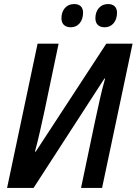

<svg xmlns="http://www.w3.org/2000/svg" viewBox="-20 -930 676 950"><path d="M331 -795C366 -795 391 -824 391 -867C391 -896 374 -910 347 -910C307 -910 284 -879 284 -840C284 -810 302 -795 331 -795ZM498 -795C534 -795 559 -824 559 -867C559 -896 541 -910 515 -910C475 -910 452 -879 452 -840C452 -810 470 -795 498 -795ZM15 0H146L497 -542L500 -541C483 -484 465 -398 450 -329L381 0H485L636 -714H506L157 -180H153C169 -237 187 -321 201 -385L270 -714H166Z"/></svg>

Font: Noto Sans Display SemiCondensed Medium
Style: Italic
Weight: 500
Width: 4
Italic angle: -12°
Designer: Monotype Design Team
Foundry: Monotype Imaging Inc.
Version: Version 1.900